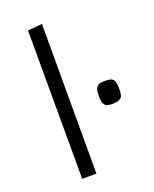

<svg xmlns="http://www.w3.org/2000/svg" viewBox="-154 -923 807 1009"><g transform="rotate(-20 250.0 -418.5)"><path d="M126.5 -830.1 207 -836.9V0H127.4ZM370.6 -430.2Q381.8 -442.9 407.2 -442.9Q432.6 -442.9 443.6 -440.2Q454.6 -437.5 460.9 -430.2Q472.2 -418 472.2 -379.9Q472.2 -341.8 463.4 -331.5Q449.7 -315.4 415.5 -315.4Q381.3 -315.4 372.3 -325.4Q363.3 -335.4 360.8 -347.9Q358.4 -360.4 358.4 -379.6Q358.4 -398.9 361.1 -411.1Q363.8 -423.3 370.6 -430.2Z"/></g></svg>

Font: Armata
Style: Regular
Weight: 400
Designer: Viktoriya Grabowska
Foundry: Viktoriya Grabowska
Version: Version 1.003